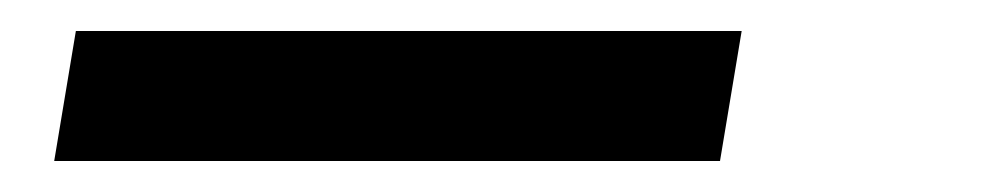

<svg xmlns="http://www.w3.org/2000/svg" viewBox="-20 -20 640 124"><path d="M445 84H15L29 0H459Z"/></svg>

Font: Iosevka Custom Medium Oblique
Style: Regular
Weight: 500
Italic angle: -9°
Designer: Belleve Invis
Foundry: Belleve Invis
Version: Version 27.0.1